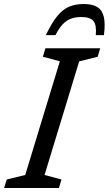

<svg xmlns="http://www.w3.org/2000/svg" viewBox="-40 -939 542 959"><path d="M259 -633 174 -655.5 187 -698H460.5L448 -655.5L355.5 -632.5L182.5 -65L267 -42.5L254.5 0H-19.5L-6.5 -42.5L86 -65ZM365.5 -854Q336.5 -854 314 -845.5Q291.5 -837 273 -817.5Q254.5 -798 237 -763.5H189Q217.5 -823.5 245 -857.5Q272.5 -891.5 304.5 -905.2Q336.5 -919 378 -919Q422 -919 446.5 -903.5Q471 -888 478.8 -853.8Q486.5 -819.5 479 -763.5H438.5Q443 -814.5 426.5 -834.2Q410 -854 365.5 -854Z"/></svg>

Font: Newsreader 9pt
Style: Italic
Weight: 400
Italic angle: -17°
Designer: Hugues Gentile
Foundry: Production Type
Version: Version 1.003